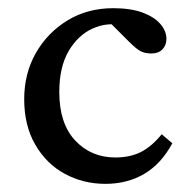

<svg xmlns="http://www.w3.org/2000/svg" viewBox="-20 -448 455 476"><path d="M241.2 7.8Q186.5 7.8 140.6 -17.1Q94.7 -42 67.4 -89.4Q40 -136.7 40 -202.1Q40 -265.6 68.8 -316.4Q97.7 -367.2 147.5 -397.5Q197.3 -427.7 260.7 -427.7Q303.7 -427.7 333 -417Q362.3 -406.2 377.4 -388.7Q392.6 -371.1 392.6 -351.6Q392.6 -335.9 382.8 -325.7Q373 -315.4 355.5 -315.4Q338.9 -315.4 328.1 -321.3Q317.4 -327.1 299.8 -344.7L250 -394.5L285.2 -384.8Q246.1 -393.6 210 -377.4Q173.8 -361.3 150.4 -321.8Q127 -282.2 127 -219.7Q127 -141.6 166.5 -99.6Q206.1 -57.6 265.6 -57.6Q302.7 -57.6 329.6 -71.3Q356.4 -85 380.9 -115.2L407.2 -92.8Q379.9 -42 337.9 -17.1Q295.9 7.8 241.2 7.8Z"/></svg>

Font: Crimson Pro ExtraLight
Style: Regular
Weight: 400
Version: Version 1.002